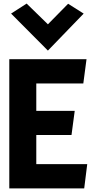

<svg xmlns="http://www.w3.org/2000/svg" viewBox="-20 -1044 538 1074"><path d="M42 -968 248 -761 448 -968 361 -1023 248 -908 129 -1024ZM183 -424V-577H446L464 -713H32V10H451L468 -126H183V-289H380L398 -424Z"/></svg>

Font: Bluebird
Style: SfBdNrw
Weight: 700
Designer: Jasper
Foundry: Cannot Into Space Fonts
Version: Version 0.98